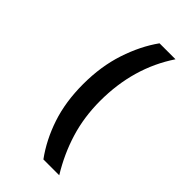

<svg xmlns="http://www.w3.org/2000/svg" viewBox="-269 -789 1037 1037"><g transform="rotate(45 250.0 -270.5)"><path d="M291 173H412Q350 72 317 -36.5Q284 -145 284 -267Q284 -521 413 -714H291Q230 -629 192.5 -515.5Q155 -402 155 -266Q155 -132 191.5 -22.5Q228 87 291 173Z"/></g></svg>

Font: Noto Sans Mono Condensed Extra
Style: Regular
Weight: 800
Width: 3
Designer: Monotype Design Team
Foundry: Monotype Imaging Inc.
Version: Version 1.900